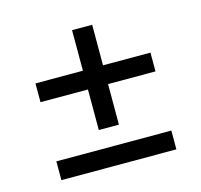

<svg xmlns="http://www.w3.org/2000/svg" viewBox="-77 -630 670 640"><g transform="rotate(-15 258.0 -310.0)"><path d="M59.5 -72.8V-137.6H456.3V-72.8ZM292.6 -201.9H223.2V-546.5H292.6ZM59.5 -341.8V-406.6H456.3V-341.8Z"/></g></svg>

Font: Anek Latin Medium
Style: Regular
Weight: 500
Designer: Yesha Goshar
Foundry: Ek Type
Version: Version 1.003